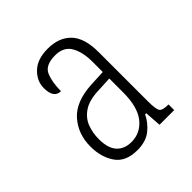

<svg xmlns="http://www.w3.org/2000/svg" viewBox="-110 -790 481 481"><g transform="rotate(-45 130.5 -549.5)"><path d="M108 -380Q67 -380 49 -406Q31 -432 31 -470Q31 -514 58 -544.5Q85 -575 143 -578L185 -580V-616Q185 -651 172.5 -672.5Q160 -694 130 -694Q95 -694 86 -673Q77 -652 77 -620Q52 -620 52 -656Q52 -681 72 -700Q92 -719 129 -719Q168 -719 190.5 -696Q213 -673 213 -622V-448Q213 -420 218 -413Q223 -406 244 -406V-386H192L189 -430H185Q175 -409 156.5 -394.5Q138 -380 108 -380ZM112 -405Q144 -405 164.5 -430.5Q185 -456 185 -508V-557L146 -555Q111 -554 92 -541Q73 -528 66 -508.5Q59 -489 59 -468Q59 -436 73 -420.5Q87 -405 112 -405Z"/></g></svg>

Font: Noto Serif Tamil ExtraCondensed Thin
Style: Regular
Weight: 100
Width: 2
Designer: Indian Type Foundry, Tom Grace, and the Monotype Design Team
Foundry: Monotype Imaging Inc.
Version: Version 2.004; ttfautohint (v1.8.4.7-5d5b)